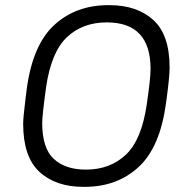

<svg xmlns="http://www.w3.org/2000/svg" viewBox="-20 -716 729 746"><path d="M304 10Q196 10 133 -48.5Q70 -107 70 -235Q70 -259 79 -331L84 -371Q107 -542 191 -619Q275 -696 401 -696H405Q512 -696 575.5 -638.5Q639 -581 639 -454Q639 -415 625 -315Q602 -144 518.5 -67Q435 10 309 10ZM550 -309Q565 -410 565 -448Q565 -629 395 -629Q301 -629 240 -571.5Q179 -514 159 -377Q144 -267 144 -238Q144 -140 189 -98.5Q234 -57 314 -57Q407 -57 468.5 -114.5Q530 -172 550 -309Z"/></svg>

Font: Chivo Light Italic
Style: Regular
Weight: 300
Italic angle: -8.05°
Designer: Hector Gatti
Foundry: Omnibus-Type
Version: Version 1.007